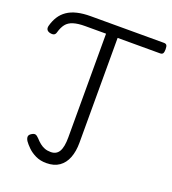

<svg xmlns="http://www.w3.org/2000/svg" viewBox="-187 -1215 1226 1372"><g transform="rotate(20 426.0 -529.5)"><path d="M324 18Q278 18 242.5 1Q207 -16 182.5 -40Q158 -64 145 -83Q134 -101 135 -115Q136 -129 154 -140Q172 -151 183.5 -147.5Q195 -144 209 -129Q226 -110 243.5 -96Q261 -82 281 -74.5Q301 -67 327 -67Q370 -67 390 -101Q410 -135 410 -208V-997H251Q197 -997 162 -986Q127 -975 108 -951Q89 -927 78 -888Q74 -871 62.5 -865.5Q51 -860 30 -865Q13 -870 7 -881Q1 -892 5 -909Q16 -950 36 -981.5Q56 -1013 87.5 -1034.5Q119 -1056 163 -1066.5Q207 -1077 264 -1077H821Q836 -1077 842 -1068.5Q848 -1060 848 -1037Q848 -1015 842 -1006Q836 -997 821 -997H498V-200Q498 -134 479 -85Q460 -36 421.5 -9Q383 18 324 18Z"/></g></svg>

Font: Playwrite PT
Style: Regular
Weight: 400
Designer: Veronika Burian, José Scaglione
Foundry: TypeTogether
Version: Version 1.002